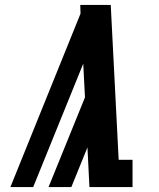

<svg xmlns="http://www.w3.org/2000/svg" viewBox="-20 -755 640 775"><path d="M22 0 305 -700 304 -735H427L459 -110H515V0H341L333 -160L268 0H176L323 -362L316 -498L114 0Z"/></svg>

Font: Iosevka Slab XBdExObl
Style: Regular
Weight: 800
Width: 7
Italic angle: -9°
Monospace: yes
Designer: Belleve Invis
Foundry: Belleve Invis
Version: Version 11.1.0; ttfautohint (v1.8.3)